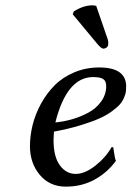

<svg xmlns="http://www.w3.org/2000/svg" viewBox="-20 -693 495 723"><path d="M379.9 -368.7Q379.9 -388.2 368.4 -395.5Q356.9 -402.8 330.6 -402.8Q231.4 -402.8 188.5 -231.9Q220.2 -234.9 252.2 -244.1Q284.2 -253.4 313.5 -269.3Q342.8 -285.2 361.3 -311.3Q379.9 -337.4 379.9 -368.7ZM183.1 -197.3Q181.6 -175.3 181.6 -166Q181.6 -103 205.3 -70.6Q229 -38.1 265.1 -38.1Q299.3 -38.1 338.6 -68.8Q377.9 -99.6 400.4 -139.2L406.7 -138.2Q407.2 -134.3 408.9 -122.6Q410.6 -110.8 412.4 -101.6Q414.1 -92.3 416.5 -87.4Q384.8 -43.5 336.4 -16.8Q288.1 9.8 228 9.8Q167 9.8 129.9 -34.4Q92.8 -78.6 92.8 -142.6Q92.8 -181.6 102.8 -222.2Q112.8 -262.7 134 -301.8Q155.3 -340.8 185.1 -371.1Q214.8 -401.4 258.8 -420.2Q302.7 -439 353.5 -439Q455.1 -439 455.1 -367.2Q455.1 -356.4 454.1 -348.1Q453.1 -339.8 447.3 -325.7Q441.4 -311.5 431.4 -300Q421.4 -288.6 401.1 -273.7Q380.9 -258.8 352.8 -246.3Q324.7 -233.9 281.2 -220.7Q237.8 -207.5 183.1 -197.3ZM342.3 -670.9 385.7 -544.9Q389.2 -533.2 386.7 -521Q385.7 -517.1 380.4 -513.4Q375 -509.8 369.1 -509.8Q361.3 -509.8 344.7 -529.8L253.9 -639.2L257.8 -649.9Q293.9 -672.9 328.1 -672.9Q334.5 -672.9 342.3 -670.9Z"/></svg>

Font: Linux Biolinum G
Style: Italic
Weight: 400
Italic angle: -12°
Designer: Philipp H. Poll
Foundry: Philipp H. Poll
Version: Version 0.5.1